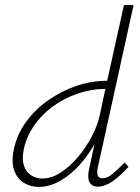

<svg xmlns="http://www.w3.org/2000/svg" viewBox="-20 -731 553 756"><path d="M133 5Q101 5 75 -10.5Q49 -26 36.5 -58.5Q24 -91 34 -140Q45 -198 80.5 -248Q116 -298 168 -335Q220 -372 280 -392.5Q340 -413 402 -413L468 -711H506L365 -71Q361 -52 365 -40.5Q369 -29 384 -29Q403 -29 423.5 -46.5Q444 -64 471 -91L486 -74Q452 -37 422 -16.5Q392 4 366 4Q350 4 340 -4Q330 -12 328 -28.5Q326 -45 331 -66L369 -243L397 -277Q385 -226 358.5 -175.5Q332 -125 295.5 -84Q259 -43 217 -19Q175 5 133 5ZM146 -28Q182 -28 218 -51Q254 -74 286 -111.5Q318 -149 341 -193Q364 -237 373 -278L398 -395L415 -381H395Q341 -381 287.5 -363Q234 -345 189 -312.5Q144 -280 113.5 -235.5Q83 -191 73 -140Q66 -103 74.5 -78Q83 -53 103 -40.5Q123 -28 146 -28Z"/></svg>

Font: Ysabeau Office ExtraLight
Style: Italic
Weight: 250
Italic angle: -12°
Designer: Christian Thalmann (Catharsis Fonts)
Version: Version 2.001;gftools[0.9.30]; featfreeze: tnum,lnum,ss02